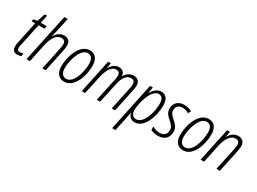

<svg xmlns="http://www.w3.org/2000/svg" viewBox="-45 -1581 3532 2635"><g transform="rotate(30 1721.0 -264.0)"><path d="M111 10C134 10 158 5 175 -2V-47C160 -41 143 -37 125 -37C95 -37 83 -54 83 -82C83 -99 87 -121 93 -147L165 -486H258L268 -531H174L201 -657H163L122 -533L61 -518L54 -486H111L40 -149C33 -121 30 -94 30 -75C30 -19 58 10 111 10Z M254 0H308L367 -280C396 -421 454 -493 526 -493C567 -493 590 -471 590 -429C590 -402 583 -369 576 -335L505 0H558L629 -334C636 -368 644 -410 644 -437C644 -506 605 -541 543 -541C478 -541 429 -499 400 -444H397C406 -478 415 -513 422 -547L469 -760H415Z M854 10C1009 10 1085 -206 1085 -371C1085 -480 1036 -541 950 -541C787 -541 716 -306 716 -160C716 -50 767 10 854 10ZM859 -38C801 -38 770 -81 770 -159C770 -286 831 -494 945 -494C1003 -494 1031 -447 1031 -373C1031 -230 969 -38 859 -38Z M1130 0H1183L1243 -280C1268 -400 1316 -493 1394 -493C1434 -493 1454 -469 1454 -428C1454 -413 1452 -392 1447 -370L1368 0H1421L1493 -332C1512 -421 1559 -493 1627 -493C1667 -493 1690 -471 1690 -427C1690 -411 1687 -389 1682 -363L1605 0H1658L1735 -366C1740 -389 1745 -416 1745 -437C1745 -506 1705 -541 1644 -541C1582 -541 1536 -502 1507 -452H1505C1500 -509 1469 -541 1410 -541C1349 -541 1304 -500 1275 -446H1272L1286 -531H1242Z M1745 232H1798L1842 26C1849 -6 1856 -46 1861 -79H1864C1875 -30 1909 10 1969 10C2121 10 2199 -220 2199 -382C2199 -485 2155 -541 2083 -541C2020 -541 1974 -498 1938 -436H1935L1950 -531H1906ZM1966 -37C1915 -37 1886 -75 1886 -138C1886 -252 1953 -495 2068 -495C2116 -495 2144 -457 2144 -380C2144 -241 2079 -37 1966 -37Z M2340 10C2443 10 2501 -49 2501 -145C2501 -214 2467 -245 2413 -295C2367 -335 2347 -361 2347 -405C2347 -460 2385 -495 2444 -495C2485 -495 2519 -481 2544 -465L2567 -509C2538 -526 2498 -541 2444 -541C2352 -541 2292 -482 2292 -399C2292 -336 2325 -299 2373 -257C2423 -212 2446 -188 2446 -141C2446 -76 2410 -37 2337 -37C2294 -37 2250 -54 2224 -72V-17C2248 -3 2289 10 2340 10Z M2738 10C2893 10 2969 -206 2969 -371C2969 -480 2920 -541 2834 -541C2671 -541 2600 -306 2600 -160C2600 -50 2651 10 2738 10ZM2743 -38C2685 -38 2654 -81 2654 -159C2654 -286 2715 -494 2829 -494C2887 -494 2915 -447 2915 -373C2915 -230 2853 -38 2743 -38Z M3013 0H3068L3126 -277C3156 -416 3212 -492 3286 -492C3327 -492 3349 -471 3349 -430C3349 -403 3342 -370 3336 -338L3264 0H3318L3390 -336C3397 -369 3404 -410 3404 -438C3404 -507 3363 -542 3301 -542C3237 -542 3187 -498 3158 -444H3156L3170 -532H3126Z"/></g></svg>

Font: Noto Sans Condensed Light
Style: Italic
Weight: 300
Width: 3
Italic angle: -12°
Designer: Monotype Design Team
Foundry: Monotype Imaging Inc.
Version: Version 2.013